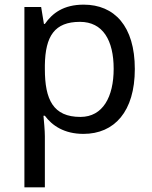

<svg xmlns="http://www.w3.org/2000/svg" viewBox="-20 -566 655 826"><path d="M340 -546C253 -546 205 -509 173 -463H169L157 -536H85V240H173V20C173 -5 169 -45 167 -68H173C204 -26 256 10 339 10C472 10 560 -86 560 -269C560 -454 472 -546 340 -546ZM324 -472C423 -472 469 -392 469 -270C469 -150 423 -63 326 -63C209 -63 173 -137 173 -269V-286C175 -411 215 -472 324 -472Z"/></svg>

Font: Noto Sans Nandinagari
Style: Regular
Weight: 400
Designer: Ek Type
Foundry: Ek Type
Version: Version 1.002